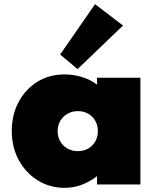

<svg xmlns="http://www.w3.org/2000/svg" viewBox="-20 -885 772 921"><path d="M289.5 16Q219.5 16 162 -19.2Q104.5 -54.5 70.5 -116.2Q36.5 -178 36.5 -257Q36.5 -333.5 68.8 -394.8Q101 -456 158 -492Q215 -528 289.5 -528Q333.5 -528 374.2 -515.2Q415 -502.5 445.5 -479V-512H653.5V0H445.5V-40Q409 -12 370.2 2Q331.5 16 289.5 16ZM353.5 -160Q381.5 -160 403.2 -172.5Q425 -185 437.2 -206.8Q449.5 -228.5 449.5 -256Q449.5 -284 437 -305.5Q424.5 -327 403 -339.5Q381.5 -352 353.5 -352Q326 -352 304 -339.5Q282 -327 269.2 -305.2Q256.5 -283.5 256.5 -256Q256.5 -228.5 269 -206.8Q281.5 -185 303.5 -172.5Q325.5 -160 353.5 -160ZM352 -553.5 268.5 -623.5 436 -865 570 -762.5Z"/></svg>

Font: Spartan Thin Black
Style: Regular
Weight: 900
Version: Version 1.004